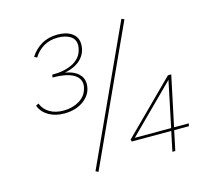

<svg xmlns="http://www.w3.org/2000/svg" viewBox="-97 -779 972 893"><g transform="rotate(-15 388.5 -332.0)"><path d="M240 -485Q281 -478 302.5 -458Q324 -438 324 -409Q324 -363 285.5 -332.5Q247 -302 188 -302Q145 -302 113.5 -320.5Q82 -339 70 -371L83 -378Q95 -348 122.5 -332Q150 -316 188 -316Q231 -316 264 -335.5Q297 -355 306 -391Q309 -400 309 -409Q309 -442 275.5 -460Q242 -478 178 -478L180 -491Q242 -491 281 -512Q320 -533 329 -572Q332 -583 332 -592Q332 -622 308.5 -636.5Q285 -651 249 -651Q209 -651 179.5 -633Q150 -615 133 -586L120 -593Q141 -626 174 -645.5Q207 -665 251 -665Q295 -665 321 -646Q347 -627 347 -593Q347 -553 320 -524.5Q293 -496 240 -485ZM258 -5 558 -659 571 -653 271 1ZM732 -95H661L641 0H627L647 -95H457L454 -105L699 -349H715L664 -108H735ZM650 -108 696 -328 475 -108Z"/></g></svg>

Font: Ysabeau Thin
Style: Italic
Weight: 200
Italic angle: -12°
Designer: Christian Thalmann (Catharsis Fonts)
Version: Version 0.003